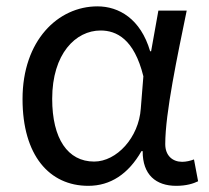

<svg xmlns="http://www.w3.org/2000/svg" viewBox="-20 -577 665 610"><path d="M260.5 13.4C330.7 13.4 387.8 -23.9 429.5 -96.9H433.3C432.7 -21.6 475.8 13.4 539.7 13.4C572.1 13.4 594.5 6.2 609.4 -1.1L596.3 -70.5C585.2 -66.1 571 -62.9 558.7 -62.9C528.6 -62.9 505 -82.2 505 -119.2C505 -218 543.9 -400.4 573.2 -543.4H483.2L460.1 -414.2H457C426.7 -517.5 357.4 -556.8 289.6 -556.8C164.3 -556.8 51.6 -448.4 51.6 -262.3C51.6 -83.4 136.7 13.4 260.5 13.4ZM279.1 -63.7C195.4 -63.7 145.8 -136.1 145.8 -263C145.8 -406.2 220.4 -480.1 299.5 -480.1C349.8 -480.1 406.2 -453.4 435.5 -334.6L427.3 -232.1C420.9 -139.7 350.5 -63.7 279.1 -63.7Z"/></svg>

Font: Source Han Sans JP VF
Style: Regular
Weight: 250
Designer: Ryoko NISHIZUKA 西塚涼子 (kana, bopomofo & ideographs); Paul D. Hunt (Latin, Greek & Cyrillic); Sandoll Communications 산돌커뮤니
Foundry: Adobe
Version: Version 2.004;hotconv 1.0.118;makeotfexe 2.5.65603